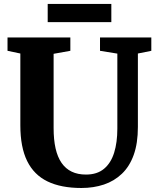

<svg xmlns="http://www.w3.org/2000/svg" viewBox="-20 -930 784 958"><path d="M386 8Q284.5 8 217 -24.8Q149.5 -57.5 115.5 -126.5Q81.5 -195.5 81.5 -304.5V-663L17.5 -676.5V-743H331V-676.5L247.5 -661.5V-291Q247.5 -233.5 257.2 -190Q267 -146.5 287.2 -117.2Q307.5 -88 337.8 -73.5Q368 -59 409 -59Q464.5 -59 499 -87.8Q533.5 -116.5 549.5 -168Q565.5 -219.5 565.5 -288V-662.5L479 -676.5V-743H735V-676.5L668 -663V-296.5Q668 -215 647.2 -157.2Q626.5 -99.5 588.2 -63Q550 -26.5 498.5 -9.2Q447 8 386 8ZM535.5 -910.5V-819.5H218V-910.5Z"/></svg>

Font: Merriweather Light 18pt ExtraBold
Style: Regular
Weight: 800
Version: Version 2.100